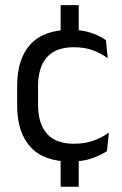

<svg xmlns="http://www.w3.org/2000/svg" viewBox="-20 -615 474 744"><path d="M285 -468H215V-595H285ZM285 108.5H215V-30.5H285ZM254 11Q149 11 97.8 -45.8Q46.5 -102.5 46.5 -206.5V-282.5Q46.5 -387 98 -443.2Q149.5 -499.5 254 -499.5Q285 -499.5 310.5 -493.8Q336 -488 356.2 -478.8Q376.5 -469.5 390.5 -459.5L397.5 -389Q374 -407 341.8 -419.5Q309.5 -432 266 -432Q196 -432 161.8 -393.2Q127.5 -354.5 127.5 -280.5V-208.5Q127.5 -136 161.8 -97Q196 -58 266 -58Q311 -58 343.8 -70.5Q376.5 -83 402 -101L394.5 -29.5Q372.5 -14.5 337 -1.8Q301.5 11 254 11Z"/></svg>

Font: Anek Tamil Medium
Style: Regular
Weight: 400
Version: Version 1.003